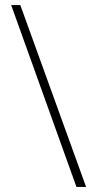

<svg xmlns="http://www.w3.org/2000/svg" viewBox="-20 -735 376 756"><path d="M60 -715H24L281 1H319Z"/></svg>

Font: Noto Sans Thai ExtCond ExtLt
Style: Regular
Weight: 200
Width: 2
Designer: Monotype Design Team
Foundry: Monotype Imaging Inc.
Version: Version 2.002